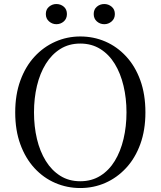

<svg xmlns="http://www.w3.org/2000/svg" viewBox="-20 -928 807 964"><path d="M262.9 -806.5Q242.6 -806.5 226.4 -820.4Q210.1 -834.4 210.1 -857.4Q210.1 -881.1 226.4 -894.4Q242.6 -907.8 262.9 -907.8Q284.5 -907.8 300.3 -894.4Q316 -881.1 316 -857.4Q316 -834.4 300.3 -820.4Q284.5 -806.5 262.9 -806.5ZM503.6 -806.5Q482.3 -806.5 466.4 -820.4Q450.5 -834.4 450.5 -857.4Q450.5 -881.1 466.4 -894.4Q482.3 -907.8 503.6 -907.8Q524.3 -907.8 540.5 -894.4Q556.7 -881.1 556.7 -857.4Q556.7 -834.4 540.5 -820.4Q524.3 -806.5 503.6 -806.5ZM383 16.1Q316.9 16.1 257.7 -9.3Q198.4 -34.7 153.2 -83.8Q107.9 -132.9 82.2 -203.3Q56.4 -273.6 56.4 -363.7Q56.4 -452.8 82.2 -523.6Q107.9 -594.3 153.2 -643.4Q198.4 -692.5 257.7 -718.7Q316.9 -744.9 383 -744.9Q450 -744.9 508.8 -719.5Q567.6 -694.1 613.1 -645Q658.7 -595.9 684.4 -525.1Q710.1 -454.4 710.1 -363.7Q710.1 -274.6 684.4 -204.2Q658.7 -133.7 613.1 -84.6Q567.6 -35.5 508.8 -9.7Q450 16.1 383 16.1ZM383 -18Q440.1 -18 483.7 -45.3Q527.4 -72.6 556.4 -120.2Q585.4 -167.8 600.2 -230.4Q615.1 -293.1 615.1 -363.7Q615.1 -434.4 600.2 -496.9Q585.4 -559.5 556.4 -607.1Q527.4 -654.7 483.7 -682Q440.1 -709.3 383 -709.3Q325.9 -709.3 282.6 -682Q239.2 -654.7 209.8 -607.1Q180.4 -559.5 165.5 -496.9Q150.7 -434.4 150.7 -363.7Q150.7 -293.1 165.5 -230.4Q180.4 -167.8 209.8 -120.2Q239.2 -72.6 282.6 -45.3Q325.9 -18 383 -18Z"/></svg>

Font: Noto Serif JP
Style: Regular
Weight: 200
Designer: Ryoko NISHIZUKA 西塚涼子 (kana & ideographs); Frank Grießhammer (Latin, Greek & Cyrillic); Wenlong ZHANG 张文龙 (bopomofo); San
Foundry: Adobe
Version: Version 2.001;hotconv 1.1.0;makeotfexe 2.6.0